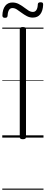

<svg xmlns="http://www.w3.org/2000/svg" viewBox="-20 -1212 403 1691"><path d="M181 14Q167 14 160.5 9.5Q154 5 154 -5V-955Q154 -965 160.5 -969.5Q167 -974 181 -974Q195 -974 202 -969.5Q209 -965 209 -955V-5Q209 5 202.5 9.5Q196 14 181 14ZM23 -1055Q1 -1055 1 -1076Q3 -1131 26 -1160.5Q49 -1190 89 -1190Q119 -1190 143.5 -1177.5Q168 -1165 189.5 -1148.5Q211 -1132 230.5 -1119.5Q250 -1107 270 -1107Q290 -1107 301 -1124.5Q312 -1142 313 -1174Q314 -1192 337 -1192Q351 -1192 355.5 -1187.5Q360 -1183 360 -1171Q358 -1117 335 -1087Q312 -1057 269 -1057Q241 -1057 216.5 -1070Q192 -1083 170.5 -1099Q149 -1115 129.5 -1128Q110 -1141 90 -1141Q70 -1141 59.5 -1124.5Q49 -1108 47 -1075Q46 -1064 41 -1059.5Q36 -1055 23 -1055ZM0 449H363V459H0ZM0 -20H363V0H0ZM0 -505H363V-500H0ZM0 -969H363V-959H0Z"/></svg>

Font: Playwrite IT Trad Guides
Style: Regular
Weight: 400
Designer: Veronika Burian, José Scaglione
Foundry: TypeTogether
Version: Version 1.003